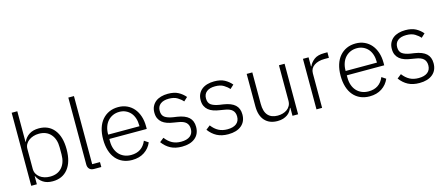

<svg xmlns="http://www.w3.org/2000/svg" viewBox="-49 -1303 4362 1879"><g transform="rotate(-15 2132.0 -364.0)"><path d="M93 -740H150V-430H153Q172 -473 211 -498.5Q250 -524 309 -524Q408 -524 464 -454Q520 -384 520 -256Q520 -128 464 -58Q408 12 309 12Q250 12 212 -13.5Q174 -39 153 -82H150V0H93ZM296 -39Q373 -39 416 -88Q459 -137 459 -220V-292Q459 -375 416 -424Q373 -473 296 -473Q266 -473 239.5 -464.5Q213 -456 193 -441Q173 -426 161.5 -405Q150 -384 150 -359V-156Q150 -129 161.5 -107.5Q173 -86 193 -70.5Q213 -55 239.5 -47Q266 -39 296 -39Z M730 0Q699 0 683 -17Q667 -34 667 -62V-740H724V-50H803V0Z M1114 12Q1063 12 1021.5 -6Q980 -24 950.5 -58.5Q921 -93 905.5 -143Q890 -193 890 -256Q890 -319 905.5 -368.5Q921 -418 950.5 -452.5Q980 -487 1021 -505.5Q1062 -524 1113 -524Q1162 -524 1202 -505.5Q1242 -487 1270 -454Q1298 -421 1313.5 -374.5Q1329 -328 1329 -272V-245H950V-220Q950 -180 961.5 -146.5Q973 -113 994.5 -89Q1016 -65 1047 -51.5Q1078 -38 1117 -38Q1229 -38 1272 -141L1314 -113Q1290 -56 1238.5 -22Q1187 12 1114 12ZM1113 -476Q1076 -476 1046 -462.5Q1016 -449 994.5 -425Q973 -401 961.5 -367.5Q950 -334 950 -294V-289H1267V-297Q1267 -337 1256 -370.5Q1245 -404 1224.5 -427Q1204 -450 1175.5 -463Q1147 -476 1113 -476Z M1619 12Q1552 12 1504.5 -13Q1457 -38 1422 -86L1464 -119Q1496 -77 1534 -57Q1572 -37 1623 -37Q1682 -37 1714 -62Q1746 -87 1746 -134Q1746 -175 1721.5 -198.5Q1697 -222 1641 -230L1599 -237Q1564 -242 1535 -252Q1506 -262 1485.5 -279Q1465 -296 1453.5 -320.5Q1442 -345 1442 -380Q1442 -416 1455.5 -443Q1469 -470 1492 -488Q1515 -506 1547 -515Q1579 -524 1616 -524Q1680 -524 1721 -502Q1762 -480 1791 -445L1753 -410Q1733 -434 1699.5 -454.5Q1666 -475 1613 -475Q1558 -475 1527.5 -451Q1497 -427 1497 -383Q1497 -338 1524.5 -318Q1552 -298 1607 -289L1648 -283Q1726 -271 1763.5 -236.5Q1801 -202 1801 -140Q1801 -68 1752.5 -28Q1704 12 1619 12Z M2088 12Q2021 12 1973.5 -13Q1926 -38 1891 -86L1933 -119Q1965 -77 2003 -57Q2041 -37 2092 -37Q2151 -37 2183 -62Q2215 -87 2215 -134Q2215 -175 2190.5 -198.5Q2166 -222 2110 -230L2068 -237Q2033 -242 2004 -252Q1975 -262 1954.5 -279Q1934 -296 1922.5 -320.5Q1911 -345 1911 -380Q1911 -416 1924.5 -443Q1938 -470 1961 -488Q1984 -506 2016 -515Q2048 -524 2085 -524Q2149 -524 2190 -502Q2231 -480 2260 -445L2222 -410Q2202 -434 2168.5 -454.5Q2135 -475 2082 -475Q2027 -475 1996.5 -451Q1966 -427 1966 -383Q1966 -338 1993.5 -318Q2021 -298 2076 -289L2117 -283Q2195 -271 2232.5 -236.5Q2270 -202 2270 -140Q2270 -68 2221.5 -28Q2173 12 2088 12Z M2740 -81H2736Q2729 -63 2717 -46Q2705 -29 2687 -16.5Q2669 -4 2644.5 4Q2620 12 2587 12Q2505 12 2459 -38.5Q2413 -89 2413 -183V-512H2470V-194Q2470 -115 2504 -77Q2538 -39 2602 -39Q2629 -39 2653.5 -46Q2678 -53 2697.5 -67Q2717 -81 2728.5 -102.5Q2740 -124 2740 -153V-512H2797V0H2740Z M2983 0V-512H3040V-420H3044Q3059 -456 3095 -484Q3131 -512 3197 -512H3231V-456H3186Q3122 -456 3081 -428Q3040 -400 3040 -350V0Z M3520 12Q3469 12 3427.5 -6Q3386 -24 3356.5 -58.5Q3327 -93 3311.5 -143Q3296 -193 3296 -256Q3296 -319 3311.5 -368.5Q3327 -418 3356.5 -452.5Q3386 -487 3427 -505.5Q3468 -524 3519 -524Q3568 -524 3608 -505.5Q3648 -487 3676 -454Q3704 -421 3719.5 -374.5Q3735 -328 3735 -272V-245H3356V-220Q3356 -180 3367.5 -146.5Q3379 -113 3400.5 -89Q3422 -65 3453 -51.5Q3484 -38 3523 -38Q3635 -38 3678 -141L3720 -113Q3696 -56 3644.5 -22Q3593 12 3520 12ZM3519 -476Q3482 -476 3452 -462.5Q3422 -449 3400.5 -425Q3379 -401 3367.5 -367.5Q3356 -334 3356 -294V-289H3673V-297Q3673 -337 3662 -370.5Q3651 -404 3630.5 -427Q3610 -450 3581.5 -463Q3553 -476 3519 -476Z M4025 12Q3958 12 3910.5 -13Q3863 -38 3828 -86L3870 -119Q3902 -77 3940 -57Q3978 -37 4029 -37Q4088 -37 4120 -62Q4152 -87 4152 -134Q4152 -175 4127.5 -198.5Q4103 -222 4047 -230L4005 -237Q3970 -242 3941 -252Q3912 -262 3891.5 -279Q3871 -296 3859.5 -320.5Q3848 -345 3848 -380Q3848 -416 3861.5 -443Q3875 -470 3898 -488Q3921 -506 3953 -515Q3985 -524 4022 -524Q4086 -524 4127 -502Q4168 -480 4197 -445L4159 -410Q4139 -434 4105.5 -454.5Q4072 -475 4019 -475Q3964 -475 3933.5 -451Q3903 -427 3903 -383Q3903 -338 3930.5 -318Q3958 -298 4013 -289L4054 -283Q4132 -271 4169.5 -236.5Q4207 -202 4207 -140Q4207 -68 4158.5 -28Q4110 12 4025 12Z"/></g></svg>

Font: IBM Plex Sans Hebrew Light
Style: Regular
Weight: 300
Designer: Mike Abbink, Paul van der Laan, Pieter van Rosmalen, Yanek Iontef
Foundry: Bold Monday
Version: Version 1.2